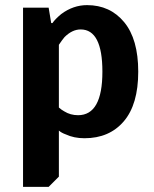

<svg xmlns="http://www.w3.org/2000/svg" viewBox="-20 -530 600 750"><path d="M70 200V-500H170L180 -440H185Q195 -455 219 -475Q266 -510 320 -510Q410 -510 465 -443.5Q520 -377 520 -250Q520 -122 463.5 -56Q407 10 310 10Q269 10 237 -5Q220 -11 210 -20V160L170 200ZM285 -80Q380 -80 380 -250Q380 -415 295 -415Q262 -415 232 -385Q222 -373 210 -355V-110Q220 -101 231 -95Q255 -80 285 -80Z"/></svg>

Font: Scada
Style: Bold
Weight: 700
Designer: Jovanny Lemonad
Foundry: Jovanny Lemonad
Version: Version 4.100;PS 004.100;hotconv 1.0.88;makeotf.lib2.5.64775